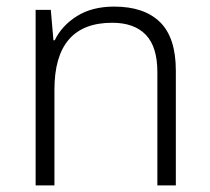

<svg xmlns="http://www.w3.org/2000/svg" viewBox="-20 -562 636 582"><path d="M326 -542Q417 -542 465 -495Q513 -448 513 -348V0H457V-344Q457 -420 422 -456.5Q387 -493 320 -493Q145 -493 145 -290V0H88V-532H134L142 -440H146Q167 -484 213 -513Q259 -542 326 -542Z"/></svg>

Font: Noto Sans Cherokee Light
Style: Regular
Weight: 300
Designer: Monotype Design Team
Foundry: Monotype Imaging Inc.
Version: Version 2.001; ttfautohint (v1.8.4.7-5d5b)